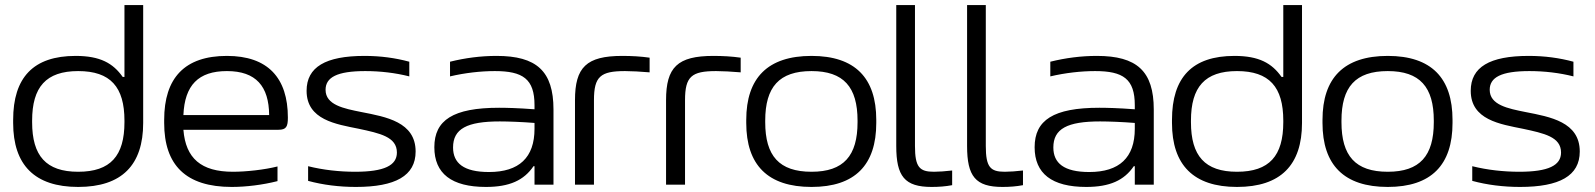

<svg xmlns="http://www.w3.org/2000/svg" viewBox="-20 -730 6305 759"><path d="M32 -256V-244C32 -78 117 9 289 9C462 9 546 -78 546 -244V-710H472V-426H465C427 -480 376 -509 279 -509C112 -509 32 -424 32 -256ZM107 -247V-253C107 -386 162 -449 289 -449C417 -449 472 -386 472 -253V-247C472 -114 417 -51 289 -51C162 -51 107 -114 107 -247Z M1118 -265C1118 -422 1039 -509 877 -509C710 -509 629 -422 629 -256V-244C629 -77 715 9 896 9C952 9 1018 1 1077 -14V-72C1026 -59 953 -51 901 -51C775 -51 714 -104 705 -217H1081C1112 -217 1118 -230 1118 -265ZM705 -275C710 -393 764 -449 877 -449C992 -449 1043 -389 1044 -275Z M1398 -221C1482 -203 1549 -189 1549 -127C1549 -76 1499 -51 1384 -51C1322 -51 1258 -58 1198 -73V-15C1257 1 1321 9 1387 9C1543 9 1623 -35 1623 -131C1623 -248 1506 -268 1409 -287C1339 -301 1267 -315 1267 -375C1267 -424 1312 -449 1424 -449C1483 -449 1543 -442 1598 -428V-486C1543 -501 1484 -509 1421 -509C1267 -509 1192 -465 1192 -371C1192 -256 1309 -239 1398 -221Z M1943 -509C1881 -509 1819 -501 1759 -486V-428C1818 -442 1881 -449 1936 -449C2047 -449 2093 -418 2093 -314V-298C2027 -303 1980 -304 1953 -304C1771 -304 1697 -255 1697 -148C1697 -44 1765 9 1901 9C1994 9 2051 -17 2089 -73H2093V0H2168V-297C2168 -449 2101 -509 1943 -509ZM1771 -147C1771 -221 1826 -250 1956 -250C1989 -250 2043 -248 2093 -244V-221C2093 -107 2032 -50 1913 -50C1813 -50 1771 -85 1771 -147Z M2451 -449C2474 -449 2515 -447 2548 -444V-502C2513 -507 2477 -509 2440 -509C2298 -509 2253 -464 2253 -334V0H2328V-334C2328 -428 2354 -449 2451 -449Z M2811 -449C2834 -449 2875 -447 2908 -444V-502C2873 -507 2837 -509 2800 -509C2658 -509 2613 -464 2613 -334V0H2688V-334C2688 -428 2714 -449 2811 -449Z M2930 -256V-244C2930 -78 3015 9 3188 9C3360 9 3444 -78 3444 -244V-256C3444 -422 3360 -509 3188 -509C3015 -509 2930 -422 2930 -256ZM3005 -247V-253C3005 -386 3060 -449 3188 -449C3315 -449 3370 -386 3370 -253V-247C3370 -114 3315 -51 3188 -51C3060 -51 3005 -114 3005 -247Z M3672 -51C3615 -51 3597 -69 3597 -153V-710H3523V-153C3523 -33 3556 9 3663 9C3691 9 3718 7 3744 2V-56C3720 -53 3690 -51 3672 -51Z M3952 -51C3895 -51 3877 -69 3877 -153V-710H3803V-153C3803 -33 3836 9 3943 9C3971 9 3998 7 4024 2V-56C4000 -53 3970 -51 3952 -51Z M4316 -509C4254 -509 4192 -501 4132 -486V-428C4191 -442 4254 -449 4309 -449C4420 -449 4466 -418 4466 -314V-298C4400 -303 4353 -304 4326 -304C4144 -304 4070 -255 4070 -148C4070 -44 4138 9 4274 9C4367 9 4424 -17 4462 -73H4466V0H4541V-297C4541 -449 4474 -509 4316 -509ZM4144 -147C4144 -221 4199 -250 4329 -250C4362 -250 4416 -248 4466 -244V-221C4466 -107 4405 -50 4286 -50C4186 -50 4144 -85 4144 -147Z M4613 -256V-244C4613 -78 4698 9 4870 9C5043 9 5127 -78 5127 -244V-710H5053V-426H5046C5008 -480 4957 -509 4860 -509C4693 -509 4613 -424 4613 -256ZM4688 -247V-253C4688 -386 4743 -449 4870 -449C4998 -449 5053 -386 5053 -253V-247C5053 -114 4998 -51 4870 -51C4743 -51 4688 -114 4688 -247Z M5208 -256V-244C5208 -78 5293 9 5466 9C5638 9 5722 -78 5722 -244V-256C5722 -422 5638 -509 5466 -509C5293 -509 5208 -422 5208 -256ZM5283 -247V-253C5283 -386 5338 -449 5466 -449C5593 -449 5648 -386 5648 -253V-247C5648 -114 5593 -51 5466 -51C5338 -51 5283 -114 5283 -247Z M6000 -221C6084 -203 6151 -189 6151 -127C6151 -76 6101 -51 5986 -51C5924 -51 5860 -58 5800 -73V-15C5859 1 5923 9 5989 9C6145 9 6225 -35 6225 -131C6225 -248 6108 -268 6011 -287C5941 -301 5869 -315 5869 -375C5869 -424 5914 -449 6026 -449C6085 -449 6145 -442 6200 -428V-486C6145 -501 6086 -509 6023 -509C5869 -509 5794 -465 5794 -371C5794 -256 5911 -239 6000 -221Z"/></svg>

Font: LT Wave Light
Style: Regular
Weight: 300
Designer: Daniel Lyons
Version: Version 2.5 (Glyphs App)